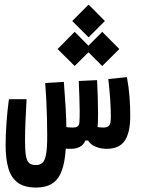

<svg xmlns="http://www.w3.org/2000/svg" viewBox="-20 -656 626 850"><path d="M139.2 174.3Q88.9 174.3 59.3 153.1Q29.8 131.8 17.3 89.8Q4.9 47.9 4.9 -14.2Q4.9 -60.5 9 -116.5Q13.2 -172.4 19.5 -216.8H97.7Q95.2 -170.9 93 -123.3Q90.8 -75.7 90.8 -34.7Q90.8 8.8 94.7 32.7Q98.6 56.6 108.9 65.7Q119.1 74.7 138.2 74.7Q157.7 74.7 168.7 64Q179.7 53.2 184.3 25.1Q189 -2.9 189 -55.2Q189 -92.3 188 -131.1Q187 -169.9 185.1 -209.7Q183.1 -249.5 180.2 -288.6L262.7 -293.5Q266.6 -244.6 270.3 -184.8Q273.9 -125 273.9 -81.5Q273.9 -14.2 268.1 34.4Q262.2 83 247.6 113.8Q232.9 144.5 206.5 159.4Q180.2 174.3 139.2 174.3ZM293.5 2.9Q275.4 2.9 265.1 1.5Q254.9 0 238.8 -2L251 -97.2Q270.5 -93.8 279.8 -92.5Q289.1 -91.3 300.3 -91.3Q317.4 -91.3 324.2 -96.9Q331.1 -102.5 331.5 -115.2Q333 -134.8 332.8 -164.6Q332.5 -194.3 331.3 -229Q330.1 -263.7 328.6 -297.4L409.7 -301.3Q411.6 -267.1 412.8 -227.1Q414.1 -187 414.1 -149.7Q414.1 -112.3 411.6 -86.9Q409.7 -65.9 404.8 -55.4Q399.9 -44.9 391.6 -33.7H357.9Q350.1 -14.6 333.3 -5.9Q316.4 2.9 293.5 2.9ZM451.7 2.9Q424.3 2.9 398.7 -8.5Q373 -20 360.8 -53.2L375 -104Q389.6 -99.1 403.6 -95.2Q417.5 -91.3 437.5 -91.3Q456.5 -91.3 463.6 -100.8Q470.7 -110.4 470.7 -137.7Q470.7 -172.4 468 -213.4Q465.3 -254.4 459.5 -306.2L542 -314.5Q550.8 -265.1 553.7 -222.9Q556.6 -180.7 556.6 -142.6Q556.6 -68.8 532.2 -33Q507.8 2.9 451.7 2.9ZM372.1 -490.7 299.8 -563 372.1 -635.7 444.3 -563ZM432.6 -363.8 356.9 -439 432.6 -515.1 508.3 -439ZM310.5 -363.8 234.9 -439 310.5 -515.1 386.2 -439Z"/></svg>

Font: Cascadia Code
Style: Regular
Weight: 400
Monospace: yes
Designer: Aaron Bell
Foundry: Saja Typeworks
Version: Version 2106.017